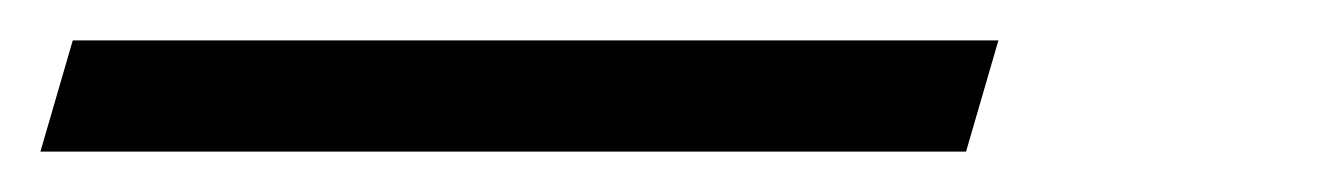

<svg xmlns="http://www.w3.org/2000/svg" viewBox="-31 6 665 95"><path d="M5 26H463L447 81H-11Z"/></svg>

Font: Intel One Mono Light
Style: Italic
Weight: 300
Italic angle: -16°
Monospace: yes
Designer: Fred Shallcrass
Foundry: Frere-Jones Type LLC
Version: Version 1.004